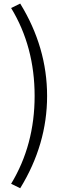

<svg xmlns="http://www.w3.org/2000/svg" viewBox="-20 -836 370 1053"><path d="M90.8 196.3 41 171.9Q169.9 -41 169.9 -309.6Q169.9 -580.1 41 -792L90.8 -816.4Q238.3 -576.2 238.3 -309.6Q238.3 -43.9 90.8 196.3Z"/></svg>

Font: Gen Shin Gothic Normal
Style: Regular
Weight: 300
Designer: [Source Han Sans]
Ryoko NISHIZUKA  (kana & ideographs); Paul D. Hunt (Latin, Greek & Cyrillic); Wenlong ZHANG  (bopomofo
Version: Version 1.002.20150607